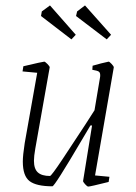

<svg xmlns="http://www.w3.org/2000/svg" viewBox="-20 -678 502 707"><path d="M330 -32 383 -27 380 -8Q312 9 305 9Q301 9 293 0Q285 -9 286 -12L319 -216H313L281 -162Q181 8 173 8Q114 8 89 -11Q64 -30 64 -83Q64 -106 71 -151L117 -410L63 -415L66 -434Q138 -451 143 -451Q146 -451 154.5 -442.5Q163 -434 163 -430L110 -131Q105 -103 105 -86Q105 -56 119.5 -43Q134 -30 164 -30Q169 -30 210 -91.5Q251 -153 294 -219L328 -272L348 -391Q349 -395 349 -401Q349 -411 343.5 -414.5Q338 -418 320 -421L321 -436Q334 -440 352 -444.5Q370 -449 380 -451Q383 -451 391 -442.5Q399 -434 399 -430ZM131 -619 134 -636 164 -658 259 -550 243 -533ZM260 -619 264 -636 293 -658 389 -550 373 -533Z"/></svg>

Font: Grenze ExtraLight
Style: Italic
Weight: 275
Italic angle: -10°
Designer: Renata Polastri
Foundry: Omnibus-Type
Version: Version 1.002; ttfautohint (v1.8)